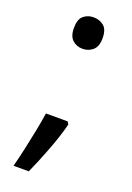

<svg xmlns="http://www.w3.org/2000/svg" viewBox="-134 -601 535 781"><g transform="rotate(20 134.0 -210.5)"><path d="M70 -482Q70 -520 88 -535Q106 -550 131 -550Q157 -550 175.5 -535Q194 -520 194 -482Q194 -446 175.5 -430Q157 -414 131 -414Q106 -414 88 -430Q70 -446 70 -482ZM183 -105Q170 -53 145.5 11.5Q121 76 97 129H31Q41 91 50.5 47.5Q60 4 68.5 -38.5Q77 -81 82 -116H176Z"/></g></svg>

Font: Noto Sans Tifinagh Tawellemmet
Style: Regular
Weight: 400
Designer: JamraPatel
Foundry: JamraPatel LLC
Version: Version 2.006; ttfautohint (v1.8.4.7-5d5b)